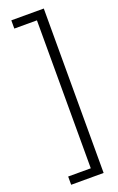

<svg xmlns="http://www.w3.org/2000/svg" viewBox="-166 -760 585 953"><g transform="rotate(-20 126.0 -283.0)"><path d="M33 151.5H204.5V-717H33V-673.5H152.5V108H33Z"/></g></svg>

Font: Anybody Light
Style: Regular
Weight: 300
Designer: Tyler Finck
Foundry: Etcetera Type Company
Version: Version 1.111; ttfautohint (v1.8.4)